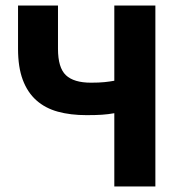

<svg xmlns="http://www.w3.org/2000/svg" viewBox="-20 -672 640 692"><path d="M392 0V-264Q370 -260 347.5 -258.5Q325 -257 292 -257Q234 -257 188.5 -269.5Q143 -282 111 -310.5Q79 -339 62 -384.5Q45 -430 45 -496V-652H189V-496Q189 -428 217.5 -401Q246 -374 308 -374Q337 -374 356.5 -376Q376 -378 392 -381V-652H540V0Z"/></svg>

Font: Source Code Pro
Style: Bold
Weight: 700
Monospace: yes
Designer: Paul D. Hunt, Teo Tuominen
Foundry: Adobe Systems Incorporated
Version: Version 2.030;PS 1.000;hotconv 16.6.51;makeotf.lib2.5.65220